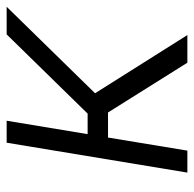

<svg xmlns="http://www.w3.org/2000/svg" viewBox="-23 -563 586 580"><g transform="rotate(-90 270.0 -273.0)"><path d="M38.6 0 128.9 -545.9H195.3L154.8 -301.3H216.8L456.1 -545.9H539.6L278.3 -278.8L454.1 0H370.6L220.2 -239.7H144.5L105 0Z"/></g></svg>

Font: Inter Light
Style: Italic
Weight: 300
Italic angle: -9.3988°
Designer: Rasmus Andersson
Foundry: rsms
Version: Version 4.001;git-66647c0bb